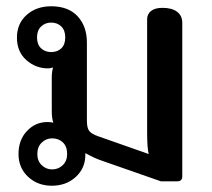

<svg xmlns="http://www.w3.org/2000/svg" viewBox="-20 -578 676 612"><path d="M39 -87Q39 -132 66 -160.5Q93 -189 131 -189Q143 -189 150 -187Q145 -201 145 -224V-331Q145 -348 149 -363Q140 -360 133 -360Q94 -360 64 -386.5Q34 -413 34 -458Q34 -503 65 -530.5Q96 -558 143 -558Q198 -558 227.5 -526Q257 -494 257 -442V-193Q257 -170 264.5 -160.5Q272 -151 292 -144L454 -87Q449 -106 449 -156V-517Q449 -533 461.5 -543Q474 -553 498 -553Q528 -553 544.5 -540.5Q561 -528 561 -505V-16Q561 0 545 0H493L307 -65Q282 -73 252 -90V-84Q252 -42 221.5 -14Q191 14 145 14Q100 14 69.5 -14.5Q39 -43 39 -87ZM188 -459Q188 -481 175.5 -493.5Q163 -506 143 -506Q124 -506 111 -493.5Q98 -481 98 -459Q98 -436 111 -424Q124 -412 143 -412Q163 -412 175.5 -424Q188 -436 188 -459ZM194 -87Q194 -111 180.5 -124Q167 -137 146 -137Q127 -137 113 -123.5Q99 -110 99 -87Q99 -65 113 -51.5Q127 -38 146 -38Q166 -38 180 -51.5Q194 -65 194 -87Z"/></svg>

Font: Maitree SemiBold
Style: Regular
Weight: 600
Designer: CadsonDemak Team
Foundry: CadsonDemak
Version: Version 1.001